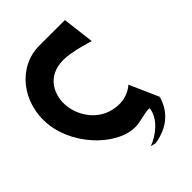

<svg xmlns="http://www.w3.org/2000/svg" viewBox="-287 -974 1282 1282"><g transform="rotate(-45 353.5 -333.0)"><path d="M428.8 -183.5C268.1 -183.5 181.7 -312.5 168.4 -421C155.2 -528.5 209.9 -657.5 370.5 -657.5C452.1 -657.5 593.2 -612 593.2 -612L565.4 -838C565.4 -838 475.8 -838.4 323.7 -838.4C124.8 -838.4 -32 -650.7 -4.8 -419C22.2 -189.7 248.2 27 426.3 -2.6C478.7 -11.3 516.2 -26 549.8 -21.9C539.2 66.7 452.8 134.5 375.8 163L412.9 172C532.2 152.7 614.3 91.2 650 -23C648.5 -25.9 647 -28.6 645.5 -31.3C649.7 -27.5 653.6 -22 652.8 -23.5L560.3 -233.3C560.3 -233.3 510.4 -183.5 428.8 -183.5ZM652.8 -23.5C653 -23.2 653 -23.1 653 -23Z"/></g></svg>

Font: Hussar
Style: BdOpOblOne
Weight: 700
Foundry: Cannot Into Space Fonts
Version: Version 2.00